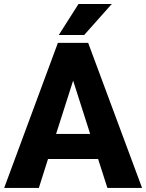

<svg xmlns="http://www.w3.org/2000/svg" viewBox="-20 -921 716 941"><path d="M506.3 0 460.9 -141.6H215.3L170.4 0H0.5L263.7 -710.9H412.1L676.3 0ZM254.9 -264.6H421.9L338.4 -525.9ZM268.1 -749.5 364.7 -901.4H527.8L392.6 -749.5Z"/></svg>

Font: Vazirmatn UI ExtraBold
Style: Regular
Weight: 800
Designer: Saber Rastikerdar
Foundry: Saber Rastikerdar
Version: Version 33.003